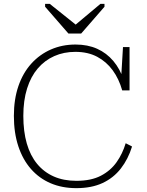

<svg xmlns="http://www.w3.org/2000/svg" viewBox="-20 -959 762 996"><path d="M371 -690Q311 -690 261.5 -668Q212 -646 176 -604Q140 -562 120.5 -500Q101 -438 101 -358Q101 -277 119 -214.5Q137 -152 172.5 -109Q208 -66 259 -43.5Q310 -21 376 -21Q453 -21 503.5 -47.5Q554 -74 585 -118Q616 -162 632 -216L665 -199Q645 -134 607 -85Q569 -36 512 -9.5Q455 17 376 17Q302 17 242.5 -8.5Q183 -34 140.5 -82.5Q98 -131 75 -200.5Q52 -270 52 -358Q52 -444 75.5 -512.5Q99 -581 142.5 -629Q186 -677 244.5 -702.5Q303 -728 372 -728Q435 -728 484 -706Q533 -684 568 -642.5Q603 -601 622 -543L607 -530L618 -715H652V-490H614Q597 -550 564.5 -594.5Q532 -639 484 -664.5Q436 -690 371 -690ZM335 -785H401L522 -924V-939H501L353 -815H393L238 -939H214V-924Z"/></svg>

Font: Roboto Serif Thin
Style: Regular
Weight: 250
Designer: Greg Gazdowicz
Foundry: Commercial Type
Version: Version 1.004